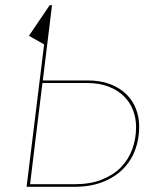

<svg xmlns="http://www.w3.org/2000/svg" viewBox="-20 -720 607 740"><path d="M145 -410H317.5Q367 -410 404.2 -395.8Q441.5 -381.5 466.5 -357.2Q491.5 -333 504 -300.5Q516.5 -268 516.5 -232Q516.5 -184 500.8 -141.8Q485 -99.5 453.5 -68Q422 -36.5 375 -18.2Q328 0 266 0H82.5L150 -549L91.5 -582L171.5 -700H180.5ZM143.5 -400 105 -85 96 -10H267.5Q326.5 -10 371 -27.2Q415.5 -44.5 445 -74.2Q474.5 -104 489.5 -144.2Q504.5 -184.5 504.5 -230.5Q504.5 -264.5 492.8 -295.2Q481 -326 457.5 -349.2Q434 -372.5 398.5 -386.2Q363 -400 316 -400Z"/></svg>

Font: Lato Hairline
Style: Italic
Weight: 100
Italic angle: -7°
Designer: Lukasz Dziedzic
Foundry: tyPoland Lukasz Dziedzic
Version: Version 2.007; 2014-02-27